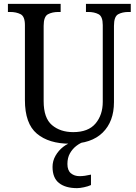

<svg xmlns="http://www.w3.org/2000/svg" viewBox="-20 -734 703 994"><path d="M342 10Q233 10 171 -42Q109 -94 109 -216V-604Q109 -649 86.5 -660.5Q64 -672 33 -672H21V-714H294V-672H282Q250 -672 228 -660Q206 -648 206 -600V-210Q206 -123 249 -86.5Q292 -50 359 -50Q437 -50 474.5 -94.5Q512 -139 512 -207V-604Q512 -649 490 -660.5Q468 -672 437 -672H425V-714H657V-672H645Q613 -672 591.5 -660Q570 -648 570 -600V-205Q570 -105 511.5 -47.5Q453 10 342 10ZM379 240Q319 240 285.5 213.5Q252 187 252 130Q252 99 267.5 72Q283 45 307.5 26Q332 7 361 0H415Q395 6 375 21.5Q355 37 342 60Q329 83 329 115Q329 148 347 163Q365 178 392 178Q405 178 419.5 176Q434 174 451 170V224Q436 231 414.5 235.5Q393 240 379 240Z"/></svg>

Font: Noto Serif Hebrew SemiCondensed
Style: Regular
Weight: 400
Width: 4
Designer: Monotype Design Team
Foundry: Monotype Imaging Inc.
Version: Version 2.004; ttfautohint (v1.8.4.7-5d5b)